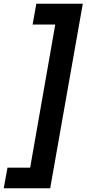

<svg xmlns="http://www.w3.org/2000/svg" viewBox="-40 -832 462 1025"><path d="M402 -812 228 173H-20L0 63H121L255 -701H134L154 -812Z"/></svg>

Font: DM Sans 24pt
Style: Bold Italic
Weight: 700
Italic angle: -10°
Designer: Colophon Foundry, Jonny Pinhorn
Foundry: Colophon Foundry
Version: Version 4.004;gftools[0.9.30]